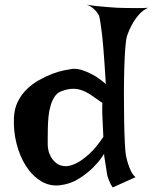

<svg xmlns="http://www.w3.org/2000/svg" viewBox="-20 -782 667 839"><path d="M494.1 -748Q512.7 -747.1 534.2 -747.1Q552.7 -747.1 576.7 -746.6Q600.6 -746.1 627 -748Q603.5 -737.3 585.9 -716.8Q568.4 -696.3 557.6 -675.8Q543.9 -651.4 535.2 -625Q530.3 -609.4 527.3 -569.8Q524.4 -530.3 522.9 -477.5Q521.5 -424.8 521.5 -366.2Q521.5 -307.6 522.5 -254.4Q523.4 -201.2 525.4 -160.2Q527.3 -119.1 530.3 -102.5Q534.2 -83 540 -65.4Q544.9 -49.8 552.7 -33.7Q560.5 -17.6 572.3 -7.8L472.7 37.1Q464.8 26.4 460 15.1Q455.1 3.9 452.1 -4.9Q448.2 -15.6 447.3 -24.4Q445.3 -36.1 443.4 -50.3Q441.4 -64.5 439 -77.6Q436.5 -90.8 435.5 -99.6Q434.6 -108.4 435.5 -110.4Q436.5 -112.3 423.8 -93.3Q411.1 -74.2 386.2 -49.3Q361.3 -24.4 325.2 -1.5Q289.1 21.5 244.1 27.3Q198.2 33.2 159.7 9.8Q121.1 -13.7 93.8 -56.2Q66.4 -98.6 52.2 -154.8Q38.1 -210.9 41 -269.5Q43 -308.6 58.6 -339.4Q74.2 -370.1 98.1 -393.1Q122.1 -416 150.9 -432.1Q179.7 -448.2 207.5 -459Q235.4 -469.7 259.8 -474.6Q284.2 -479.5 298.8 -481.4Q316.4 -482.4 338.9 -475.6Q358.4 -469.7 384.3 -456.1Q410.2 -442.4 442.4 -415Q436.5 -512.7 431.6 -571.8Q426.8 -630.9 421.9 -662.1Q417 -699.2 413.1 -712.9Q408.2 -722.7 400.4 -732.4Q393.6 -740.2 383.3 -748.5Q373 -756.8 359.4 -761.7Q384.8 -756.8 408.2 -754.9Q431.6 -752.9 451.2 -751Q473.6 -749 494.1 -748ZM249 -383.8Q230.5 -377 219.2 -360.4Q208 -343.8 201.2 -320.8Q194.3 -297.9 191.9 -272Q189.5 -246.1 189 -222.2Q188.5 -198.2 188.5 -178.7Q188.5 -159.2 188.5 -149.4Q188.5 -143.6 190.9 -128.4Q193.4 -113.3 202.1 -97.2Q210.9 -81.1 227.1 -68.4Q243.2 -55.7 270.5 -55.7Q293 -57.6 318.4 -71.3Q340.8 -83 369.6 -108.9Q398.4 -134.8 431.6 -183.6Q429.7 -214.8 429.2 -235.4Q428.7 -255.9 427.7 -268.6Q426.8 -283.2 426.8 -292V-306.6Q426.8 -312.5 426.8 -319.3Q426.8 -326.2 427.7 -332Q400.4 -351.6 379.4 -365.7Q358.4 -379.9 338.4 -387.2Q318.4 -394.5 297.4 -394Q276.4 -393.6 249 -383.8Z"/></svg>

Font: Irish Grover
Style: Regular
Weight: 400
Designer: Squid
Foundry: Font Diner, Inc DBA Sideshow
Version: Version 1.001